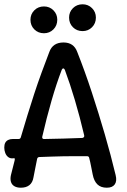

<svg xmlns="http://www.w3.org/2000/svg" viewBox="-20 -875 590 895"><path d="M77 0Q59 0 47 -7Q35 -14 31 -27.5Q27 -41 31 -59Q35 -76 39.5 -92.5Q44 -109 48 -126Q51 -138 45 -138Q44 -137 42.5 -137Q41 -137 39 -137Q27 -136 18 -143Q9 -150 4.5 -162Q0 -174 0 -186V-188Q0 -201 4.5 -209.5Q9 -218 18 -222.5Q27 -227 39 -227H66Q75 -227 77 -235Q92 -286 107.5 -336.5Q123 -387 139.5 -437.5Q156 -488 174 -537Q192 -586 210 -633Q226 -677 276 -677Q324 -677 340 -633Q376 -542 408 -444.5Q440 -347 468.5 -249Q497 -151 519 -59Q526 -31 515 -15.5Q504 0 478 0Q450 0 434 -15.5Q418 -31 412 -62Q408 -81 404.5 -100Q401 -119 396 -138Q395 -147 385 -147Q358 -147 330.5 -147Q303 -147 275 -146.5Q247 -146 219.5 -145Q192 -144 164 -143Q160 -143 157 -141Q154 -139 153 -134Q149 -113 144.5 -91.5Q140 -70 136 -48Q132 -24 117 -12Q102 0 77 0ZM185 -227Q230 -228 275 -229Q320 -230 364 -232Q369 -233 371.5 -236.5Q374 -240 372 -246Q352 -331 329 -408.5Q306 -486 282 -550Q279 -556 275 -556Q271 -556 268 -550Q243 -485 220 -405Q197 -325 177 -238Q176 -233 178 -230Q180 -227 185 -227ZM185 -720Q158 -720 140 -738Q122 -756 122 -783Q122 -809 140 -827Q158 -845 185 -845Q211 -845 229 -827Q247 -809 247 -783Q247 -756 229 -738Q211 -720 185 -720ZM365 -730Q338 -730 320 -748Q302 -766 302 -793Q302 -819 320 -837Q338 -855 365 -855Q391 -855 409 -837Q427 -819 427 -793Q427 -766 409 -748Q391 -730 365 -730Z"/></svg>

Font: Winky Sans
Style: Regular
Weight: 400
Designer: Simon Atzbach
Foundry: typofactur
Version: Version 1.205